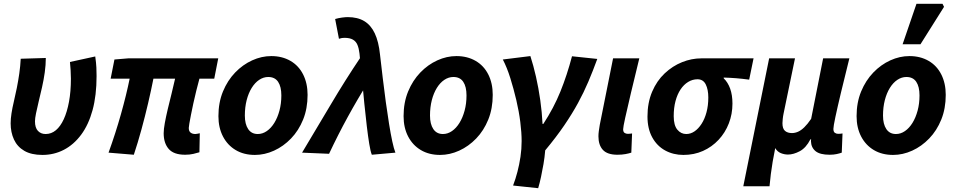

<svg xmlns="http://www.w3.org/2000/svg" viewBox="-20 -803 5026 1010"><path d="M203 12Q145 12 108 -9.5Q71 -31 53.5 -69Q36 -107 36 -154Q36 -178 40.5 -207Q45 -236 53 -269.5Q61 -303 68.5 -340.5Q76 -378 81.5 -416.5Q87 -455 89 -494L221 -498Q221 -462 215.5 -422.5Q210 -383 201 -343.5Q192 -304 183.5 -269Q175 -234 169.5 -207Q164 -180 164 -165Q164 -131 179.5 -114.5Q195 -98 220 -98Q250 -98 274 -118Q298 -138 315.5 -176Q333 -214 343 -268Q353 -322 353 -389Q353 -410 351.5 -433.5Q350 -457 348 -477L481 -506Q486 -471 487 -447.5Q488 -424 488 -403Q488 -301 467 -224Q446 -147 407 -94.5Q368 -42 316 -15Q264 12 203 12Z M954 11Q894 11 867.5 -19.5Q841 -50 841 -102Q841 -123 847 -156Q853 -189 862.5 -229Q872 -269 882.5 -310.5Q893 -352 901 -389H787Q775 -328 759 -259.5Q743 -191 724 -121.5Q705 -52 684 11L551 0Q588 -102 616.5 -203.5Q645 -305 662 -389H562L582 -490L654 -496H1128L1107 -389H1029Q1021 -359 1012.5 -325.5Q1004 -292 997 -259Q990 -226 984.5 -198.5Q979 -171 976 -153Q973 -135 973 -130Q973 -113 982.5 -105.5Q992 -98 1008 -98Q1013 -98 1018.5 -99.5Q1024 -101 1031 -102L1029 -2Q1016 2 997 6.5Q978 11 954 11Z M1321 12Q1263 12 1220 -13.5Q1177 -39 1153 -85Q1129 -131 1129 -192Q1129 -264 1153 -322Q1177 -380 1217 -421.5Q1257 -463 1306.5 -485.5Q1356 -508 1407 -508Q1464 -508 1507.5 -483Q1551 -458 1574.5 -411.5Q1598 -365 1598 -304Q1598 -232 1574.5 -174Q1551 -116 1511 -74.5Q1471 -33 1421.5 -10.5Q1372 12 1321 12ZM1336 -98Q1361 -98 1383.5 -113.5Q1406 -129 1423 -156.5Q1440 -184 1450 -221Q1460 -258 1460 -301Q1460 -347 1443 -372.5Q1426 -398 1391 -398Q1366 -398 1343.5 -383Q1321 -368 1304 -340.5Q1287 -313 1277.5 -276Q1268 -239 1268 -195Q1268 -150 1285.5 -124Q1303 -98 1336 -98Z M1936 11Q1929 -6 1922.5 -45.5Q1916 -85 1909.5 -139.5Q1903 -194 1896.5 -258.5Q1890 -323 1884 -390.5Q1878 -458 1871 -522Q1868 -548 1860.5 -566.5Q1853 -585 1836.5 -594.5Q1820 -604 1792 -604Q1784 -604 1778.5 -603Q1773 -602 1763 -599L1743 -703Q1760 -708 1778.5 -710.5Q1797 -713 1809 -713Q1861 -713 1896 -692Q1931 -671 1951.5 -627.5Q1972 -584 1979 -516Q1986 -456 1993.5 -392Q2001 -328 2009.5 -266.5Q2018 -205 2026.5 -152Q2035 -99 2043.5 -59.5Q2052 -20 2060 0ZM1569 0Q1646 -128 1720.5 -254Q1795 -380 1877 -502L1918 -373Q1861 -282 1809.5 -188Q1758 -94 1711 6Z M2295 12Q2237 12 2194 -13.5Q2151 -39 2127 -85Q2103 -131 2103 -192Q2103 -264 2127 -322Q2151 -380 2191 -421.5Q2231 -463 2280.5 -485.5Q2330 -508 2381 -508Q2438 -508 2481.5 -483Q2525 -458 2548.5 -411.5Q2572 -365 2572 -304Q2572 -232 2548.5 -174Q2525 -116 2485 -74.5Q2445 -33 2395.5 -10.5Q2346 12 2295 12ZM2310 -98Q2335 -98 2357.5 -113.5Q2380 -129 2397 -156.5Q2414 -184 2424 -221Q2434 -258 2434 -301Q2434 -347 2417 -372.5Q2400 -398 2365 -398Q2340 -398 2317.5 -383Q2295 -368 2278 -340.5Q2261 -313 2251.5 -276Q2242 -239 2242 -195Q2242 -150 2259.5 -124Q2277 -98 2310 -98Z M2679 173Q2692 139 2702 100.5Q2712 62 2718 21.5Q2724 -19 2724 -61Q2724 -105 2717 -161Q2710 -217 2696 -276.5Q2682 -336 2664.5 -392Q2647 -448 2625 -490L2770 -508Q2786 -459 2799.5 -399.5Q2813 -340 2822 -276.5Q2831 -213 2834 -151H2838Q2893 -235 2928 -321.5Q2963 -408 2989 -507L3122 -493Q3099 -430 3075 -373.5Q3051 -317 3020.5 -261Q2990 -205 2948.5 -144Q2907 -83 2848 -12Q2845 25 2839 60Q2833 95 2826 127.5Q2819 160 2811 187Z M3228 11Q3175 11 3151.5 -14.5Q3128 -40 3128 -86Q3128 -99 3130 -113.5Q3132 -128 3135 -146L3205 -496H3343Q3318 -394 3299 -314Q3280 -234 3269 -184Q3258 -134 3258 -123Q3258 -109 3265.5 -104Q3273 -99 3282 -99Q3287 -99 3293 -99.5Q3299 -100 3305 -101L3301 0Q3289 4 3270.5 7.5Q3252 11 3228 11Z M3575 12Q3522 12 3479 -11.5Q3436 -35 3411 -80.5Q3386 -126 3386 -190Q3386 -263 3410.5 -320.5Q3435 -378 3476.5 -417Q3518 -456 3568 -476Q3618 -496 3669 -496H3944L3921 -384Q3884 -389 3852.5 -391.5Q3821 -394 3787 -395V-391Q3809 -370 3821 -336.5Q3833 -303 3833 -258Q3833 -203 3814 -154Q3795 -105 3760 -67.5Q3725 -30 3678 -9Q3631 12 3575 12ZM3590 -98Q3613 -98 3633.5 -112Q3654 -126 3670.5 -151.5Q3687 -177 3696.5 -212.5Q3706 -248 3706 -290Q3706 -332 3692.5 -359Q3679 -386 3649 -386Q3623 -386 3600 -372Q3577 -358 3560 -332.5Q3543 -307 3533.5 -271.5Q3524 -236 3524 -192Q3524 -144 3543 -121Q3562 -98 3590 -98Z M3890 177 4026 -496H4162L4102 -206Q4099 -192 4097.5 -177Q4096 -162 4096 -155Q4096 -126 4109.5 -114.5Q4123 -103 4146 -103Q4162 -103 4178 -110Q4194 -117 4211 -133.5Q4228 -150 4247 -178L4310 -496H4448Q4423 -396 4404 -316.5Q4385 -237 4374.5 -187.5Q4364 -138 4364 -125Q4364 -110 4371.5 -104.5Q4379 -99 4389 -99Q4394 -99 4400.5 -99.5Q4407 -100 4412 -101L4408 0Q4397 4 4381 7.5Q4365 11 4344 11Q4293 11 4270 -8Q4247 -27 4246 -60Q4246 -62 4246 -64Q4246 -66 4247 -70H4243Q4220 -25 4187 -7.5Q4154 10 4125 10Q4106 10 4087.5 2.5Q4069 -5 4058 -24Q4050 15 4044.5 48Q4039 81 4035 112Q4031 143 4028 177Z M4678 12Q4620 12 4577 -13.5Q4534 -39 4510 -85Q4486 -131 4486 -192Q4486 -264 4510 -322Q4534 -380 4574 -421.5Q4614 -463 4663.5 -485.5Q4713 -508 4764 -508Q4821 -508 4864.5 -483Q4908 -458 4931.5 -411.5Q4955 -365 4955 -304Q4955 -232 4931.5 -174Q4908 -116 4868 -74.5Q4828 -33 4778.5 -10.5Q4729 12 4678 12ZM4693 -98Q4718 -98 4740.5 -113.5Q4763 -129 4780 -156.5Q4797 -184 4807 -221Q4817 -258 4817 -301Q4817 -347 4800 -372.5Q4783 -398 4748 -398Q4723 -398 4700.5 -383Q4678 -368 4661 -340.5Q4644 -313 4634.5 -276Q4625 -239 4625 -195Q4625 -150 4642.5 -124Q4660 -98 4693 -98ZM4728 -570 4801 -783H4938L4946 -767L4822 -570Z"/></svg>

Font: Source Sans 3
Style: Bold Italic
Weight: 700
Italic angle: -11°
Designer: Paul D. Hunt
Foundry: Adobe
Version: Version 3.052;hotconv 1.1.0;makeotfexe 2.6.0